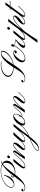

<svg xmlns="http://www.w3.org/2000/svg" viewBox="2012 -2849 1111 5395"><g transform="rotate(-90 2567.5 -151.5)"><path d="M363.3 -284.2Q150.9 1 -6.8 1Q-83.5 1 -104.5 -40Q-110.4 -51.8 -110.4 -64.2Q-110.4 -76.7 -106 -84.5Q-101.6 -92.3 -94.7 -97.2Q-82.5 -106.4 -64.5 -106.4Q-57.1 -106.4 -48.6 -101.1Q-40 -95.7 -40 -85Q-40 -74.2 -48.3 -66.9Q-56.6 -59.6 -69.6 -59.6Q-82.5 -59.6 -90.8 -64.5V-62Q-90.8 -40 -70.1 -26.4Q-49.3 -12.7 -20.8 -12.7Q7.8 -12.7 26.9 -16.8Q45.9 -21 66.2 -32.5Q86.4 -43.9 109.6 -64.5Q132.8 -85 161.4 -117.4Q189.9 -149.9 225.6 -196.3L307.1 -305.7Q279.8 -323.7 279.8 -348.6Q279.8 -369.6 298.8 -384.8Q316.4 -398.9 333.7 -398.9Q351.1 -398.9 351.1 -394Q351.1 -391.6 345.2 -390.1Q322.3 -386.2 310.8 -372.3Q299.3 -358.4 299.3 -343.3Q299.3 -328.1 315.4 -317.4L322.3 -326.7Q402.3 -434.6 454.1 -487.3Q537.6 -573.2 617.2 -627.9L637.2 -641.1Q580.6 -675.8 462.9 -675.8Q344.7 -675.8 233.4 -629.9Q131.8 -588.4 67.9 -520Q4.9 -453.1 6.8 -388.2Q7.8 -351.6 30.3 -332.5Q48.8 -316.9 75.7 -316.9Q102.5 -316.9 132.6 -332.5Q162.6 -348.1 190.4 -372.8Q218.3 -397.5 242.9 -428Q267.6 -458.5 286.1 -488.8Q326.2 -553.2 330.6 -589.4Q332 -606 336.7 -606Q341.3 -606 341.8 -602.3Q342.3 -598.6 342.8 -580.6Q343.3 -562.5 335.4 -530.3Q327.6 -498 311.8 -466.1Q295.9 -434.1 272.2 -404.8Q248.5 -375.5 218.3 -353Q151.9 -303.7 71.8 -303.7Q42 -303.7 18.6 -326.2Q-7.3 -351.1 -8.5 -388.2Q-9.8 -425.3 8.8 -462.9Q27.3 -500.5 60.8 -533.9Q94.2 -567.4 139.9 -595.5Q185.5 -623.5 238.3 -643.6Q349.6 -686.5 465.1 -686.5Q580.6 -686.5 653.8 -650.9Q712.9 -683.6 742.2 -683.6Q751.5 -683.6 751.7 -679.7Q752 -675.8 749.8 -673.8Q747.6 -671.9 735.4 -669.9Q706.5 -664.6 671.4 -641.6Q750 -595.2 750 -514.6Q750 -455.1 704.1 -398.9Q659.7 -345.2 587.4 -311.5Q513.2 -277.3 434.6 -277.3Q396 -277.3 363.3 -284.2ZM372.6 -296.4Q403.3 -290 430.9 -290Q458.5 -290 488 -297.4Q517.6 -304.7 546.1 -319.1Q574.7 -333.5 601.1 -355Q627.4 -376.5 647.5 -405.3Q691.4 -467.8 691.4 -546.4Q691.4 -598.1 653.8 -629.4Q600.1 -590.3 542 -521.5Q483.9 -452.6 445.3 -397.9Z M833 -489.3Q847.2 -503.9 864 -503.9Q880.9 -503.9 888.9 -494.9Q897 -485.8 897 -475.1Q897 -464.4 892.8 -456.1Q888.7 -447.8 881.6 -441.4Q874.5 -435.1 865.7 -431.4Q856.9 -427.7 845.7 -427.7Q834.5 -427.7 826.4 -436.3Q818.4 -444.8 818.4 -455.6Q818.4 -466.3 822.3 -474.6Q826.2 -482.9 833 -489.3ZM756.8 -102.1 800.8 -146Q820.3 -166.5 833 -181.4Q845.7 -196.3 848.1 -198.7L857.9 -189.9Q853 -185.1 839.6 -169.2Q826.2 -153.3 806.2 -132.1Q786.1 -110.8 761.2 -87.4Q736.3 -64 709 -44.4Q646 1 598.6 1Q568.4 1 550.3 -10Q532.2 -21 532.2 -35.2Q532.2 -49.3 535.2 -60.5Q538.1 -71.8 545.9 -87.4Q553.7 -103 567.6 -124Q581.5 -145 603.8 -174.3Q626 -203.6 657.7 -242.2L732.9 -331.1Q738.8 -329.6 756.8 -329.6H779.8Q792.5 -329.6 800.3 -330.6Q638.7 -137.7 618.4 -111.1Q598.1 -84.5 588.4 -69.3Q571.3 -43.5 571.3 -28.1Q571.3 -12.7 600.1 -12.7Q628.9 -12.7 654.5 -25.9Q680.2 -39.1 706.3 -58.8Q732.4 -78.6 756.8 -102.1Z M861.8 -9.3Q848.6 -11.7 832.5 -11.7Q806.6 -11.7 787.1 -6.8L956.5 -249Q988.3 -293.5 989.3 -301.8Q991.2 -317.9 979 -317.9Q960.9 -317.9 889.2 -228.5L857.9 -189.9Q854 -188 849.9 -192.1Q845.7 -196.3 847.7 -198.2Q861.8 -213.4 879.6 -236.6Q897.5 -259.8 917 -281.2Q964.8 -334.5 996.6 -334.5Q1050.3 -334.5 1030.8 -279.3Q1026.9 -267.6 1013.7 -249L911.1 -106.4L913.6 -101.1Q1036.6 -235.8 1088.4 -279.3Q1137.7 -320.3 1161.9 -327.4Q1186 -334.5 1201.4 -334.5Q1216.8 -334.5 1227.8 -330.1Q1238.8 -325.7 1245.6 -318.8Q1258.3 -306.2 1258.1 -288.3Q1257.8 -270.5 1251.2 -252Q1244.6 -233.4 1229 -208Q1196.3 -155.8 1118.7 -71.8Q1086.4 -38.1 1085 -32.5Q1083.5 -26.9 1083.5 -23.9Q1083.5 -12.7 1113.5 -12.7Q1143.6 -12.7 1169.7 -25.1Q1195.8 -37.6 1220.9 -56.6Q1246.1 -75.7 1268.8 -98.4Q1291.5 -121.1 1309.6 -141.8Q1327.6 -162.6 1339.8 -178Q1352.1 -193.4 1356.4 -198.2L1366.7 -189.9Q1361.8 -184.6 1349.1 -168.5Q1336.4 -152.3 1317.6 -131.3Q1298.8 -110.4 1275.1 -86.9Q1251.5 -63.5 1225.1 -43.9Q1163.6 1 1113.8 1Q1069.8 1 1052.7 -21Q1047.4 -27.8 1047.4 -37.1Q1047.4 -46.4 1050 -58.3Q1052.7 -70.3 1063 -88.9Q1085.9 -128.4 1128.2 -175.8Q1170.4 -223.1 1183.6 -239.7Q1196.8 -256.3 1204.6 -268.6Q1219.2 -292 1219.2 -304.7Q1219.2 -322.3 1195.8 -322.3Q1147.5 -322.3 1036.1 -212.9Q980 -158.2 907.2 -68.8Z M1308.6 -34.2Q1308.6 -11.7 1337.4 -11.7Q1366.2 -11.7 1401.1 -26.6Q1436 -41.5 1469.7 -65.4Q1534.7 -110.8 1589.4 -178.7Q1675.3 -276.9 1692.4 -297.4Q1692.4 -297.4 1718.8 -330.1Q1737.8 -326.7 1746.6 -326.7Q1771.5 -326.7 1784.2 -328.6L1614.3 -119.1L1527.8 -3.4L1453.6 93.3Q1579.6 32.7 1647 -27.3Q1690.9 -66.4 1729.5 -113.3L1799.8 -198.2L1810.1 -189.9L1748.5 -117.2Q1693.8 -52.7 1657.2 -21Q1620.6 10.7 1590.3 31.2Q1532.7 69.3 1436.5 114.7Q1345.7 228.5 1299.6 272.9Q1253.4 317.4 1226.6 336.2Q1199.7 355 1174.3 365.7Q1131.3 384.3 1072.3 384.3Q1042.5 384.3 1032.7 363.3Q1029.8 357.4 1029.8 344.7Q1029.8 332 1046.1 309.3Q1062.5 286.6 1102.1 258.8Q1181.2 203.1 1375.5 121.1L1574.2 -130.9L1568.8 -132.8Q1522.5 -83 1474.1 -53.7Q1383.8 1 1329.6 1Q1302.2 1 1288.6 -10Q1274.9 -21 1274.9 -36.9Q1274.9 -52.7 1277.8 -65.7Q1280.8 -78.6 1289.6 -96.7Q1307.6 -131.3 1358.4 -202.6Q1380.9 -230.5 1412.6 -262.7L1480.5 -331.5L1503.4 -329.1Q1511.2 -328.6 1527.6 -328.6Q1543.9 -328.6 1557.1 -330.1Q1513.7 -291 1492.2 -266.6L1457.5 -227.5Q1349.6 -107.9 1335.9 -87.9Q1308.6 -48.8 1308.6 -34.2ZM1358.4 142.1Q1112.8 247.1 1063 309.1Q1045.4 331.1 1045.4 351.6Q1045.4 356.9 1052 364Q1058.6 371.1 1080.1 371.1Q1101.6 371.1 1127.7 361.6Q1153.8 352.1 1186 327.1Q1245.1 280.3 1358.4 142.1Z M2016.6 -78.6Q1998.5 -78.6 1990.2 -93.3Q1932.1 -27.3 1864.7 -5.9Q1842.3 1 1821 1Q1799.8 1 1784.7 -3.9Q1769.5 -8.8 1759.8 -17.6Q1720.2 -51.8 1752 -135.3Q1764.2 -168 1783.4 -196.3Q1802.7 -224.6 1826.9 -248.8Q1851.1 -272.9 1878.9 -292Q1941.9 -334.5 2002 -334.5Q2027.8 -334.5 2046.6 -321Q2065.4 -307.6 2066.9 -282.5Q2068.4 -257.3 2064 -235.4Q2059.6 -213.4 2050.8 -191.4Q2033.2 -146.5 2001 -106.4Q2004.4 -92.3 2019.8 -92.3Q2035.2 -92.3 2049.1 -99.4Q2063 -106.4 2076.9 -116.9Q2090.8 -127.4 2104.2 -140.4Q2117.7 -153.3 2128.9 -165L2147.5 -185.5Q2155.3 -194.8 2158.7 -198.2L2169.4 -189.9Q2163.1 -184.1 2153.3 -173.3Q2143.6 -162.6 2131.3 -150.4Q2131.3 -150.4 2105.5 -125Q2055.2 -78.6 2016.6 -78.6ZM1814 -17.6Q1821.8 -13.7 1835.9 -13.7Q1867.7 -13.7 1917.5 -49.3Q1955.6 -76.7 1985.4 -112.3V-114.3Q1985.4 -155.8 2016.6 -176.8Q2024.9 -182.6 2032.2 -185.1Q2055.7 -234.9 2054.2 -266.6Q2051.3 -316.9 2017.1 -316.9Q1959.5 -316.9 1855.5 -187Q1788.6 -103 1792.5 -56.2Q1792.5 -29.3 1814 -17.6Z M2172.9 -9.3Q2159.7 -11.7 2143.6 -11.7Q2117.7 -11.7 2098.1 -6.8L2267.6 -249Q2299.3 -293.5 2300.3 -301.8Q2302.2 -317.9 2290 -317.9Q2272 -317.9 2200.2 -228.5L2168.9 -189.9Q2165 -188 2160.9 -192.1Q2156.7 -196.3 2158.7 -198.2Q2172.9 -213.4 2190.7 -236.6Q2208.5 -259.8 2228 -281.2Q2275.9 -334.5 2307.6 -334.5Q2361.3 -334.5 2341.8 -279.3Q2337.9 -267.6 2324.7 -249L2222.2 -106.4L2224.6 -101.1Q2347.7 -235.8 2399.4 -279.3Q2448.7 -320.3 2472.9 -327.4Q2497.1 -334.5 2512.5 -334.5Q2527.8 -334.5 2538.8 -330.1Q2549.8 -325.7 2556.6 -318.8Q2569.3 -306.2 2569.1 -288.3Q2568.8 -270.5 2562.3 -252Q2555.7 -233.4 2540 -208Q2507.3 -155.8 2429.7 -71.8Q2397.5 -38.1 2396 -32.5Q2394.5 -26.9 2394.5 -23.9Q2394.5 -12.7 2424.6 -12.7Q2454.6 -12.7 2480.7 -25.1Q2506.8 -37.6 2532 -56.6Q2557.1 -75.7 2579.8 -98.4Q2602.5 -121.1 2620.6 -141.8Q2638.7 -162.6 2650.9 -178Q2663.1 -193.4 2667.5 -198.2L2677.7 -189.9Q2672.9 -184.6 2660.2 -168.5Q2647.5 -152.3 2628.7 -131.3Q2609.9 -110.4 2586.2 -86.9Q2562.5 -63.5 2536.1 -43.9Q2474.6 1 2424.8 1Q2380.9 1 2363.8 -21Q2358.4 -27.8 2358.4 -37.1Q2358.4 -46.4 2361.1 -58.3Q2363.8 -70.3 2374 -88.9Q2397 -128.4 2439.2 -175.8Q2481.4 -223.1 2494.6 -239.7Q2507.8 -256.3 2515.6 -268.6Q2530.3 -292 2530.3 -304.7Q2530.3 -322.3 2506.8 -322.3Q2458.5 -322.3 2347.2 -212.9Q2291 -158.2 2218.3 -68.8Z M2970.2 -64.5V-62Q2970.2 -41 2994.6 -25.4Q3019 -10.7 3054.4 -10.7Q3089.8 -10.7 3119.9 -22.9Q3149.9 -35.2 3176.3 -56.4Q3202.6 -77.6 3226.3 -106.4Q3250 -135.3 3272 -168Q3293.9 -200.7 3314.9 -236.3L3368.2 -322.3Q3249.5 -326.2 3176.3 -369.1Q3099.6 -414.1 3104.5 -482.4Q3106.9 -525.9 3136.2 -562.7Q3165.5 -599.6 3212.4 -627Q3312.5 -684.1 3449.2 -684.1Q3505.4 -684.1 3532.2 -670.9Q3539.6 -667 3539.6 -664.3Q3539.6 -661.6 3534.9 -661.6Q3530.3 -661.6 3527.1 -662.4Q3523.9 -663.1 3514.2 -665Q3480.5 -672.9 3445.8 -672.9Q3411.1 -672.9 3373.8 -666.3Q3336.4 -659.7 3302.2 -647.5Q3268.1 -635.3 3238.5 -617.7Q3209 -600.1 3187 -578.1Q3140.1 -530.3 3137.2 -473.1Q3133.8 -423.3 3192.9 -383.8Q3260.7 -337.9 3376 -334.5Q3545.4 -602.1 3686 -664.1Q3731.9 -684.1 3768.6 -684.1Q3840.8 -684.1 3837.9 -623.5Q3835 -571.8 3781.7 -507.8Q3693.4 -401.9 3551.3 -350.6Q3502 -332.5 3449.2 -325.7L3393.1 -242.2Q3261.7 -51.8 3140.1 -11.2Q3103.5 1 3069.8 1Q3036.1 1 3015.4 -4.2Q2994.6 -9.3 2980 -18.6Q2950.7 -37.6 2950.7 -65.9Q2950.7 -96.2 2981 -104.5Q2988.8 -106.4 2996.6 -106.4Q3004.4 -106.4 3012.5 -101.1Q3020.5 -95.7 3020.5 -85Q3020.5 -74.2 3012.2 -66.9Q3003.9 -59.6 2991.2 -59.6Q2978.5 -59.6 2970.2 -64.5ZM3458.5 -339.4Q3595.2 -362.3 3703.6 -457.5Q3768.6 -514.6 3796.4 -572.3Q3827.1 -636.2 3801.3 -662.1Q3791.5 -671.9 3768.3 -671.4Q3745.1 -670.9 3713.4 -652.3Q3681.6 -633.8 3647 -598.6Q3581.1 -532.7 3493.2 -393.1Q3464.8 -349.6 3458.5 -339.4Z M3826.7 -293.5Q3825.7 -321.8 3791 -321.8Q3720.2 -321.8 3607.9 -174.3Q3561.5 -112.8 3561.5 -63Q3561.5 -41.5 3573.2 -30.3Q3593.8 -11.2 3625.7 -11.2Q3657.7 -11.2 3693.6 -24.4Q3729.5 -37.6 3760.3 -57.6Q3791 -77.6 3816.4 -101.3Q3841.8 -125 3860.4 -145.8Q3878.9 -166.5 3889.6 -181.2Q3900.4 -195.8 3902.3 -198.2L3913.1 -189.9L3899.9 -172.4Q3808.1 -51.8 3694.8 -10.7Q3656.7 2.9 3623 2.9Q3589.4 2.9 3570.3 -3.9Q3551.3 -10.7 3538.6 -22.5Q3514.2 -46.4 3514.2 -82Q3514.2 -151.9 3574.7 -224.1Q3622.1 -280.8 3687 -311Q3739.7 -335.4 3789.6 -334.5Q3833.5 -333 3845.2 -304.7Q3856.9 -275.9 3832.5 -252Q3816.4 -235.4 3801.3 -235.4Q3766.1 -235.4 3765.1 -264.2Q3764.6 -277.8 3775.6 -286.9Q3786.6 -295.9 3797.4 -296.9Q3813 -297.9 3826.7 -291.5Z M4140.6 -97.2 4183.1 -139.6Q4202.6 -159.7 4216.8 -175.8L4236.8 -198.2L4246.6 -189.9Q4237.3 -181.6 4221.7 -164.1L4186.5 -125Q4067.4 1 3981.4 1Q3953.6 1 3936.8 -12.7Q3919.9 -26.4 3919.9 -49.3Q3919.9 -122.1 4131.8 -264.2Q4028.3 -281.2 3988.8 -298.8Q3956.5 -232.4 3889.6 -163.6Q3874 -147.5 3870.4 -146Q3866.7 -144.5 3865.7 -143.8Q3864.7 -143.1 3864.3 -146.5Q3863.8 -149.9 3864.3 -151.6Q3864.7 -153.3 3866.2 -155.3Q3889.2 -181.2 3908.7 -205.1Q3954.1 -261.7 3975.6 -305.7Q3958 -316.9 3955.6 -329.6Q3953.1 -342.3 3955.8 -353.3Q3958.5 -364.3 3964.4 -373Q3977.1 -392.1 3993.7 -392.1Q4024.4 -392.1 4024.4 -369.6Q4024.4 -358.4 4020 -350.6L4011.2 -335.4Q4002.4 -324.2 4002.4 -309.6Q4002.4 -300.8 4039.8 -293Q4077.1 -285.2 4092.8 -282.2Q4127 -275.9 4147 -274.9Q4160.6 -274.4 4160.6 -267.6Q4160.6 -263.2 4144.8 -250.5Q4128.9 -237.8 4109.9 -219.7Q4090.8 -201.7 4072.8 -181.9Q4054.7 -162.1 4038.6 -141.6Q4022.5 -121.1 4010.3 -102.1Q3983.9 -61 3983.9 -38.3Q3983.9 -15.6 4003.2 -15.6Q4022.5 -15.6 4045.7 -27.3Q4068.8 -39.1 4093 -57.1Q4117.2 -75.2 4140.6 -97.2Z M4443.4 -489.3Q4457.5 -503.9 4474.4 -503.9Q4491.2 -503.9 4499.3 -494.9Q4507.3 -485.8 4507.3 -475.1Q4507.3 -464.4 4503.2 -456.1Q4499 -447.8 4491.9 -441.4Q4484.9 -435.1 4476.1 -431.4Q4467.3 -427.7 4456.1 -427.7Q4444.8 -427.7 4436.8 -436.3Q4428.7 -444.8 4428.7 -455.6Q4428.7 -466.3 4432.6 -474.6Q4436.5 -482.9 4443.4 -489.3ZM4367.2 -102.1 4411.1 -146Q4430.7 -166.5 4443.4 -181.4Q4456.1 -196.3 4458.5 -198.7L4468.3 -189.9Q4463.4 -185.1 4450 -169.2Q4436.5 -153.3 4416.5 -132.1Q4396.5 -110.8 4371.6 -87.4Q4346.7 -64 4319.3 -44.4Q4256.3 1 4209 1Q4178.7 1 4160.6 -10Q4142.6 -21 4142.6 -35.2Q4142.6 -49.3 4145.5 -60.5Q4148.4 -71.8 4156.2 -87.4Q4164.1 -103 4178 -124Q4191.9 -145 4214.1 -174.3Q4236.3 -203.6 4268.1 -242.2L4343.3 -331.1Q4349.1 -329.6 4367.2 -329.6H4390.1Q4402.8 -329.6 4410.6 -330.6Q4249 -137.7 4228.8 -111.1Q4208.5 -84.5 4198.7 -69.3Q4181.6 -43.5 4181.6 -28.1Q4181.6 -12.7 4210.4 -12.7Q4239.3 -12.7 4264.9 -25.9Q4290.5 -39.1 4316.7 -58.8Q4342.8 -78.6 4367.2 -102.1Z M4633.8 1Q4577.1 1 4577.1 -47.4Q4577.1 -120.6 4737.8 -238.3Q4793.5 -278.8 4799.3 -296.9Q4800.8 -302.2 4800.8 -307.4Q4800.8 -312.5 4795.7 -317.4Q4790.5 -322.3 4773.9 -322.3Q4697.3 -322.3 4536.1 -172.4Q4460.9 -100.1 4431.6 -67.9L4379.9 -9.3Q4359.4 17.6 4334.5 53.2L4234.9 202.1L4160.6 319.3Q4147.9 338.9 4146 342.3Q4131.8 346.2 4114.5 346.2Q4097.2 346.2 4092.5 345.9Q4087.9 345.7 4082.5 345.2Q4073.2 344.2 4064.5 341.8L4314 2.9L4472.2 -219.7L4664.6 -477.1Q4690.9 -474.1 4704.1 -474.1Q4728.5 -474.1 4738.3 -477.5L4581.1 -285.2L4464.8 -129.9L4468.3 -126Q4620.1 -272 4692.4 -309.6Q4729.5 -329.1 4747.8 -331.8Q4766.1 -334.5 4780.8 -334.5Q4827.1 -334.5 4827.1 -293.9Q4827.1 -213.9 4680.2 -110.8Q4614.3 -63.5 4605 -45.9Q4602.1 -40 4602.1 -34.7Q4602.1 -12.7 4636.7 -12.7Q4720.7 -12.7 4851.1 -168L4877 -198.2L4887.7 -189.9L4862.3 -160.6Q4726.1 1 4633.8 1Z M4824.7 -28.3Q4824.7 -13.7 4848.1 -13.2Q4871.6 -12.7 4895.3 -23.4Q4918.9 -34.2 4942.4 -50.8Q4965.8 -67.4 4987.8 -88.1Q5009.8 -108.9 5028.8 -129.4Q5047.9 -149.9 5063 -168L5088.4 -198.2L5099.1 -189.9L5073.7 -160.6Q4937.5 1 4844.7 1Q4817.9 1 4804.4 -9.8Q4791 -20.5 4791 -33.2Q4791 -45.9 4792.2 -54.2Q4793.5 -62.5 4797.4 -72.5Q4801.3 -82.5 4808.8 -96.2Q4816.4 -109.9 4829.1 -129.4L4905.3 -239.3L5031.2 -416.5H4992.7Q4978 -416.5 4978 -423.6Q4978 -430.7 4996.6 -430.7H5041L5131.3 -557.6Q5165.5 -552.2 5199.2 -557.6L5105 -430.7H5231Q5244.6 -430.7 5244.6 -423.6Q5244.6 -416.5 5232.4 -416.5H5094.2L4892.1 -141.6Q4839.8 -67.9 4832.3 -50.8Q4824.7 -33.7 4824.7 -28.3Z"/></g></svg>

Font: Pinyon Script
Style: Regular
Weight: 400
Designer: Nicole Fally
Foundry: Nicole Fally
Version: Version 1.005